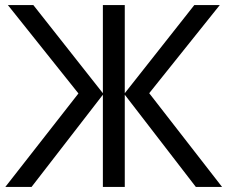

<svg xmlns="http://www.w3.org/2000/svg" viewBox="-20 -734 894 754"><path d="M288 -367 11 -714H111L384 -368V-714H470V-368L743 -714H843L566 -368L852 0H749L470 -362V0H384V-362L104 0H1Z"/></svg>

Font: RS Noto Sans
Style: Regular
Weight: 400
Designer: Monotype Design Team
Foundry: Monotype Imaging Inc.
Version: Version 3.10